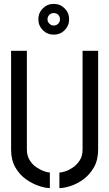

<svg xmlns="http://www.w3.org/2000/svg" viewBox="-20 -961 561 986"><path d="M256 -783Q223 -783 200 -806Q177 -829 177 -862Q177 -895 200 -918Q223 -941 256 -941Q289 -941 312 -918Q335 -895 335 -862Q335 -829 312 -806Q289 -783 256 -783ZM256 -830Q270 -830 279 -839.5Q288 -849 288 -862Q288 -876 279 -885Q270 -894 256 -894Q243 -894 233.5 -885Q224 -876 224 -862Q224 -849 233.5 -839.5Q243 -830 256 -830ZM236 5Q214 5 180.5 -6Q147 -17 114 -40Q81 -63 59 -101Q37 -139 37 -193V-700H118V-193Q118 -162 132 -139Q146 -116 167 -102Q188 -88 207 -81.5Q226 -75 236 -75ZM285 5V-75Q296 -75 315 -81Q334 -87 354.5 -101Q375 -115 389.5 -137.5Q404 -160 404 -193V-700H484V-193Q484 -139 462 -101Q440 -63 407.5 -39.5Q375 -16 341.5 -5.5Q308 5 285 5Z"/></svg>

Font: Stick No Bills
Style: Regular
Weight: 400
Version: Version 2.000